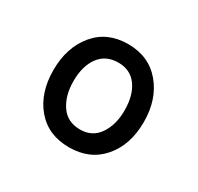

<svg xmlns="http://www.w3.org/2000/svg" viewBox="-81 -825 510 495"><g transform="rotate(30 174.5 -577.5)"><path d="M173 -424Q111 -424 75 -466.5Q39 -509 39 -577Q39 -644 75 -687.5Q111 -731 173 -731Q235 -731 271.5 -687.5Q308 -644 308 -577Q308 -509 271.5 -466.5Q235 -424 173 -424ZM175 -478Q211 -478 230.5 -506.5Q250 -535 250 -578Q250 -623 230.5 -650Q211 -677 175 -677Q138 -677 118 -650Q98 -623 98 -578Q98 -535 117.5 -506.5Q137 -478 175 -478Z"/></g></svg>

Font: Noto Serif Hebrew Condensed
Style: Bold
Weight: 700
Width: 3
Designer: Monotype Design Team
Foundry: Monotype Imaging Inc.
Version: Version 2.004; ttfautohint (v1.8.4.7-5d5b)